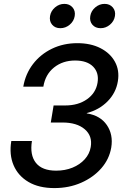

<svg xmlns="http://www.w3.org/2000/svg" viewBox="-20 -963 646 995"><path d="M261.7 11.7Q181.6 11.7 127.7 -20Q73.7 -51.8 50.3 -106.9Q26.9 -162.1 38.6 -232.4H145.5Q133.8 -159.7 166 -119.1Q198.2 -78.6 271 -78.6Q317.4 -78.6 355.7 -94.2Q394 -109.9 419.2 -137.7Q444.3 -165.5 450.2 -201.2Q460 -258.3 419.2 -293.2Q378.4 -328.1 303.7 -328.1H243.2L257.8 -416.5H318.4Q385.3 -416.5 430.9 -448.7Q476.6 -481 485.4 -533.7Q494.1 -585.4 462.9 -617.4Q431.6 -649.4 369.1 -649.4Q305.2 -649.4 260 -613.3Q214.8 -577.1 204.6 -513.7H100.6Q111.8 -579.6 150.6 -630.6Q189.5 -681.6 249 -710.4Q308.6 -739.3 380.9 -739.3Q450.2 -739.3 500.7 -713.4Q551.3 -687.5 575.7 -642.8Q600.1 -598.1 590.8 -542Q581.1 -481.9 537.4 -437.7Q493.7 -393.6 429.7 -377V-375.5Q500 -364.3 533.7 -314.9Q567.4 -265.6 556.6 -198.7Q546.4 -138.2 504.9 -90.8Q463.4 -43.5 400.4 -15.9Q337.4 11.7 261.7 11.7ZM501.5 -816.9Q474.1 -816.9 458.7 -835Q443.4 -853 447.8 -879.9Q452.1 -906.2 473.6 -924.6Q495.1 -942.9 522 -942.9Q548.8 -942.9 564.5 -924.6Q580.1 -906.2 575.7 -879.9Q571.3 -853 549.8 -835Q528.3 -816.9 501.5 -816.9ZM292.5 -816.9Q265.6 -816.9 250.2 -835Q234.9 -853 239.3 -879.9Q243.7 -906.2 265.1 -924.6Q286.6 -942.9 313.5 -942.9Q340.3 -942.9 356 -924.6Q371.6 -906.2 367.2 -879.9Q362.8 -853 341.3 -835Q319.8 -816.9 292.5 -816.9Z"/></svg>

Font: Inter Display Medium
Style: Italic
Weight: 500
Italic angle: -9.39999°
Designer: Rasmus Andersson
Foundry: rsms
Version: Version 4.000;git-a52131595